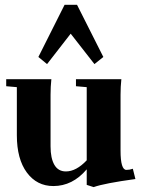

<svg xmlns="http://www.w3.org/2000/svg" viewBox="-20 -765 590 801"><path d="M176.3 -497.6 140.1 -527.3 249.5 -745.1H301.3L411.1 -527.3L374 -497.6L274.9 -624.5ZM202.6 11.2Q133.8 11.2 92 -45.2Q50.3 -101.6 50.3 -200.7V-401.4L5.9 -405.3V-434.6H194.3Q190.9 -403.3 190.9 -369.6V-154.3Q190.9 -105 206.8 -77.4Q222.7 -49.8 254.9 -49.8Q297.9 -49.8 341.8 -96.2V-401.4L296.9 -405.3V-434.6H486.3Q482.9 -403.3 482.9 -369.6V-136.7Q482.9 -56.2 507.3 -56.2Q521 -56.2 534.2 -61L544.9 -18.1Q416 -0.5 370.6 15.6L341.8 6.3V-58.6Q282.7 11.2 202.6 11.2Z"/></svg>

Font: Elstob Grade
Style: Regular
Weight: 400
Designer: Peter S. Baker
Version: Version 1.015